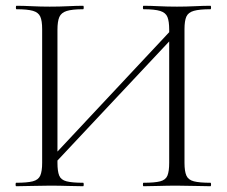

<svg xmlns="http://www.w3.org/2000/svg" viewBox="-20 -645 786 665"><path d="M164 -73 149 -88 588 -557 604 -542ZM36 0Q34 0 34 -6Q34 -12 36 -12Q74 -12 93.5 -17Q113 -22 119.5 -37Q126 -52 126 -81V-544Q126 -573 119.5 -587.5Q113 -602 94 -607.5Q75 -613 37 -613Q35 -613 35 -619Q35 -625 37 -625Q61 -625 90.5 -623.5Q120 -622 152 -622Q187 -622 216 -623.5Q245 -625 268 -625Q270 -625 270 -619Q270 -613 268 -613Q230 -613 211 -607Q192 -601 185.5 -586Q179 -571 179 -542V-81Q179 -52 185 -37Q191 -22 210.5 -17Q230 -12 268 -12Q270 -12 270 -6Q270 0 268 0Q244 0 215.5 -1Q187 -2 152 -2Q120 -2 90 -1Q60 0 36 0ZM477 0Q475 0 475 -6Q475 -12 477 -12Q516 -12 535 -17Q554 -22 560 -37Q566 -52 566 -81V-542Q566 -571 560 -586Q554 -601 535 -607Q516 -613 477 -613Q475 -613 475 -619Q475 -625 477 -625Q501 -625 530 -623.5Q559 -622 593 -622Q625 -622 655 -623.5Q685 -625 709 -625Q711 -625 711 -619Q711 -613 709 -613Q671 -613 651.5 -607.5Q632 -602 625.5 -587.5Q619 -573 619 -544V-81Q619 -52 625.5 -37Q632 -22 651.5 -17Q671 -12 709 -12Q711 -12 711 -6Q711 0 709 0Q685 0 655 -1Q625 -2 593 -2Q559 -2 530 -1Q501 0 477 0Z"/></svg>

Font: Cormorant Light
Style: Regular
Weight: 300
Designer: Christian Thalmann (Catharsis Fonts)
Foundry: Catharsis Fonts
Version: Version 4.000